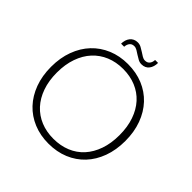

<svg xmlns="http://www.w3.org/2000/svg" viewBox="-218 -1042 1233 1233"><g transform="rotate(45 399.0 -425.0)"><path d="M736 -354Q736 -272 711.5 -205.2Q687 -138.5 642.5 -91.2Q598 -44 536 -18.2Q474 7.5 398.5 7.5Q324 7.5 262 -18.2Q200 -44 155.5 -91.2Q111 -138.5 86.2 -205.2Q61.5 -272 61.5 -354Q61.5 -435.5 86.2 -502.2Q111 -569 155.5 -616.2Q200 -663.5 262 -689.5Q324 -715.5 398.5 -715.5Q474 -715.5 536 -689.8Q598 -664 642.5 -616.5Q687 -569 711.5 -502.2Q736 -435.5 736 -354ZM683 -354Q683 -428 662.5 -487Q642 -546 604.8 -587Q567.5 -628 515 -649.8Q462.5 -671.5 398.5 -671.5Q335.5 -671.5 283.2 -649.8Q231 -628 193.2 -587Q155.5 -546 134.8 -487Q114 -428 114 -354Q114 -279.5 134.8 -220.8Q155.5 -162 193.2 -121Q231 -80 283.2 -58.5Q335.5 -37 398.5 -37Q462.5 -37 515 -58.5Q567.5 -80 604.8 -121Q642 -162 662.5 -220.8Q683 -279.5 683 -354ZM459.5 -808Q480.5 -808 491.5 -821.8Q502.5 -835.5 503 -857H530Q530 -839.5 525.5 -824.8Q521 -810 512.5 -798.8Q504 -787.5 490.8 -781.2Q477.5 -775 460.5 -775Q444 -775 429 -783Q414 -791 400 -800.2Q386 -809.5 372.8 -817.5Q359.5 -825.5 346 -825.5Q325 -825.5 314.2 -811.5Q303.5 -797.5 302.5 -776.5H274.5Q274.5 -793.5 279.2 -808.5Q284 -823.5 293 -834.8Q302 -846 315 -852.2Q328 -858.5 345 -858.5Q362 -858.5 377 -850.5Q392 -842.5 406 -833.2Q420 -824 433 -816Q446 -808 459.5 -808Z"/></g></svg>

Font: Lato TR Light
Style: Regular
Weight: 300
Designer: Lukasz Dziedzic
Foundry: Lukasz Dziedzic
Version: Version 1.104 2013